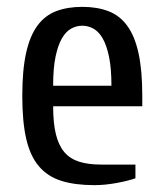

<svg xmlns="http://www.w3.org/2000/svg" viewBox="-20 -530 480 560"><path d="M395 -220H135Q135 -171 143 -138.5Q151 -106 167.5 -86.5Q184 -67 210.5 -58.5Q237 -50 275 -50H375V-10Q352 -2 318.5 4Q285 10 255 10Q199 10 159 -2.5Q119 -15 93.5 -45Q68 -75 56.5 -125Q45 -175 45 -250Q45 -325 56 -375Q67 -425 89 -455Q111 -485 144 -497.5Q177 -510 220 -510Q263 -510 296 -497.5Q329 -485 351 -455Q373 -425 384 -375Q395 -325 395 -250ZM305 -280Q305 -331 298 -364.5Q291 -398 279.5 -418Q268 -438 252.5 -446.5Q237 -455 220 -455Q203 -455 187.5 -446.5Q172 -438 160.5 -418Q149 -398 142 -364.5Q135 -331 135 -280Z"/></svg>

Font: Cuprum
Style: Regular
Weight: 400
Designer: Jovanny Lemonad
Foundry: Jovanny Lemonad
Version: Version 1.002